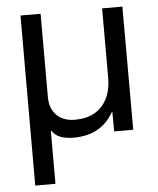

<svg xmlns="http://www.w3.org/2000/svg" viewBox="-52 -562 659 803"><g transform="rotate(-5 278.0 -160.0)"><path d="M412.1 0 411.6 -82H409.7Q382.3 -34.2 340.3 -11.5Q298.3 11.2 241.7 11.2Q209.5 11.2 186.5 2.7Q163.6 -5.9 150.4 -25.9H148.4V196.8H63.5L64 -517.1H148.4V-167Q148.4 -119.1 176.5 -91.1Q204.6 -63 253.4 -63Q292.5 -63 321 -75Q349.6 -86.9 368.7 -108.9Q387.7 -130.9 397.2 -160.4Q406.7 -189.9 406.7 -225.1V-517.1H491.7L492.2 0Z"/></g></svg>

Font: XB Khoramshahr
Style: Oblique
Weight: 400
Italic angle: 12°
Designer: Behnam
Foundry: Irmug
Version: Version 8.005 2009